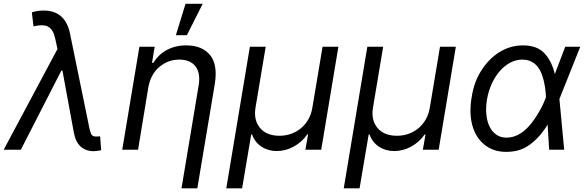

<svg xmlns="http://www.w3.org/2000/svg" viewBox="-31 -793 3105 1017"><path d="M273.4 -533.4 263.5 -579.5Q259.9 -596.6 255 -611.2Q250 -625.7 241.7 -636.4Q233.3 -647 221.1 -653.1Q208.8 -659.1 190 -659.1Q168.7 -659.1 146.3 -653.4L137.8 -727.3Q144.5 -730.1 161.8 -733.7Q179 -737.2 200.3 -737.2Q315.3 -737.2 340.2 -613.6L443.2 -110.8Q445 -103.7 446.9 -96.9Q448.9 -90.2 451.7 -83.5Q457.7 -69.6 478.7 -69.6Q483 -69.6 489.3 -70.3Q495.7 -71 499.3 -71L505 2.8Q479 7.8 464.5 7.8Q423.7 7.8 396.5 -16.5Q369.3 -40.8 360.1 -90.9L299.7 -419H294L79.5 0H-11.4Z M707.4 -545.5H788.4L774.1 -460.2H781.2Q794 -481.2 811.3 -498Q828.5 -514.9 850.5 -527.2Q872.5 -539.4 898.8 -546Q925.1 -552.6 956 -552.6Q1039.1 -552.6 1081.3 -501.8Q1123.6 -451 1106.5 -346.6L1014.2 204.5H930.4L1021.3 -340.9Q1026.6 -372.9 1022.4 -398.3Q1018.1 -423.7 1004.8 -441.2Q991.5 -458.8 970 -468Q948.5 -477.3 919 -477.3Q859.4 -477.3 813.2 -438.6Q767 -399.9 754.3 -328.1L700.3 0H616.5ZM951.7 -772.7H1042.6L958.8 -606.5H900.6Z M1292.6 -545.5H1376.4L1322.4 -223Q1311.8 -156.2 1346.2 -115.4Q1381 -73.9 1448.9 -73.9Q1483 -73.9 1512.4 -84.7Q1541.9 -95.5 1564.8 -115.1Q1587.7 -134.6 1603 -162.1Q1618.3 -189.6 1623.6 -223L1677.6 -545.5H1761.4L1670.5 0H1586.6L1600.9 -81H1596.6Q1581.7 -59.7 1563 -43.3Q1544.4 -27 1523.6 -15.8Q1502.8 -4.6 1480.3 1.2Q1457.7 7.1 1434.7 7.1Q1412.3 7.1 1391.9 1.2Q1371.4 -4.6 1354.4 -15.8Q1337.4 -27 1324.4 -43.3Q1311.4 -59.7 1304 -81H1299.7L1251.4 204.5H1167.6Z M1914.8 -545.5H1998.6L1944.6 -223Q1933.9 -156.2 1968.4 -115.4Q2003.2 -73.9 2071 -73.9Q2105.1 -73.9 2134.6 -84.7Q2164.1 -95.5 2187 -115.1Q2209.9 -134.6 2225.1 -162.1Q2240.4 -189.6 2245.7 -223L2299.7 -545.5H2383.5L2292.6 0H2208.8L2223 -81H2218.8Q2203.8 -59.7 2185.2 -43.3Q2166.5 -27 2145.8 -15.8Q2125 -4.6 2102.5 1.2Q2079.9 7.1 2056.8 7.1Q2034.4 7.1 2014 1.2Q1993.6 -4.6 1976.6 -15.8Q1959.5 -27 1946.6 -43.3Q1933.6 -59.7 1926.1 -81H1921.9L1873.6 204.5H1789.8Z M2467.3 -278.4Q2473.7 -319.2 2486.3 -354.2Q2498.9 -389.2 2519.2 -420.5Q2539.1 -451.3 2563.2 -475.9Q2587.4 -500.4 2615.1 -517.4Q2642.8 -534.4 2673.8 -543.5Q2704.9 -552.6 2738.6 -552.6Q2815.3 -552.6 2854 -509.6Q2892.8 -466.6 2907.7 -400.6L2963.1 -545.5H3042.6L2933.2 -271.3L2932.2 -267.4L2957.4 0H2877.8L2869.7 -133.2Q2830.3 -67.5 2776.6 -27.7Q2747.9 -6.4 2717 2.5Q2686.1 11.4 2650.6 11.4Q2615.1 11.4 2586.8 1.8Q2558.6 -7.8 2535.2 -26.6Q2488.6 -64.3 2470.9 -128.9Q2453.1 -193.5 2467.3 -278.4ZM2652 -63.9Q2672.2 -63.9 2690.7 -69.8Q2709.2 -75.6 2725.9 -86.1Q2742.5 -96.6 2757.5 -111Q2772.4 -125.4 2785.5 -142.4Q2798.7 -159.4 2810 -177Q2821.4 -194.6 2830.8 -211.6Q2840.2 -228.7 2847.3 -244.7Q2854.4 -260.7 2859.4 -274.1L2860.8 -278.1V-279.8Q2860.4 -292.3 2859 -307Q2857.6 -321.7 2854.9 -337.7Q2852.3 -353.7 2848 -370.4Q2843.7 -387.1 2837.4 -403.1Q2831 -419 2821.9 -432.7Q2812.9 -446.4 2800.4 -456.1Q2788 -465.9 2772 -471.6Q2756 -477.3 2735.8 -477.3Q2702.8 -477.3 2672.4 -461.5Q2642 -445.7 2617.2 -417.6Q2592.3 -389.6 2574.4 -350.7Q2556.5 -311.8 2548.3 -265.6Q2541.5 -222.7 2545.3 -185.7Q2549 -148.8 2562.5 -121.8Q2576 -94.8 2598.5 -79.4Q2621.1 -63.9 2652 -63.9Z"/></svg>

Font: Inter P
Style: Italic
Weight: 400
Italic angle: -9.40001°
Designer: Rasmus Andersson
Foundry: rsms
Version: Version 3.018;git-588b23468